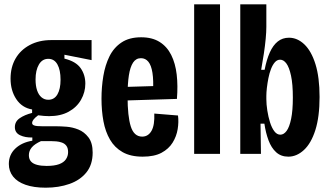

<svg xmlns="http://www.w3.org/2000/svg" viewBox="-20 -714 1533 891"><path d="M192 157Q137 157 98.5 143.5Q60 130 40.5 105Q21 80 21 47Q21 4 51 -24.5Q81 -53 130 -61V-76Q97 -75 73 -86.5Q49 -98 49 -124Q49 -150 71.5 -165.5Q94 -181 129 -190V-206Q82 -214 55.5 -254Q29 -294 29 -349Q29 -402 52 -442Q75 -482 118 -505Q161 -528 218 -528H405V-435L279 -460V-442Q332 -429 354 -398Q376 -367 376 -326Q376 -286 356 -251Q336 -216 298.5 -195.5Q261 -175 208 -175Q199 -175 184.5 -176Q170 -177 157 -179Q141 -167 135 -158.5Q129 -150 129 -144Q129 -137 135 -133.5Q141 -130 152.5 -129Q164 -128 178 -128H243Q260 -128 288 -126Q316 -124 343.5 -113Q371 -102 390.5 -76.5Q410 -51 410 -6Q410 50 381 86Q352 122 302.5 139.5Q253 157 192 157ZM196 56Q232 56 254 48Q276 40 286 25Q296 10 296 -8Q296 -27 288 -37.5Q280 -48 267 -52.5Q254 -57 241 -58Q228 -59 219 -59H170Q141 -46 127.5 -30Q114 -14 114 6Q114 24 123.5 35Q133 46 152 51Q171 56 196 56ZM204 -251Q232 -251 246.5 -276Q261 -301 261 -344Q261 -389 246.5 -415Q232 -441 204 -441Q176 -441 160.5 -414.5Q145 -388 145 -345Q145 -316 152 -295Q159 -274 172.5 -262.5Q186 -251 204 -251Z M642 13Q586 13 549 -8Q512 -29 490.5 -66Q469 -103 460 -151.5Q451 -200 451 -256Q451 -310 459.5 -361Q468 -412 488 -452.5Q508 -493 544 -517Q580 -541 635 -541Q686 -541 720.5 -519.5Q755 -498 774.5 -459Q794 -420 800 -368Q806 -316 801 -255L540 -247V-310L707 -315L690 -285Q693 -341 687.5 -376Q682 -411 668.5 -427.5Q655 -444 634 -444Q611 -444 597.5 -423.5Q584 -403 578 -364Q572 -325 572 -267Q572 -174 587 -127Q602 -80 640 -80Q654 -80 665 -87Q676 -94 683.5 -107.5Q691 -121 694 -141Q697 -161 696 -187L806 -178Q810 -148 804.5 -114.5Q799 -81 781 -52Q763 -23 729.5 -5Q696 13 642 13Z M881 0V-694H1001V0Z M1318 13Q1284 13 1261.5 -7.5Q1239 -28 1226 -63Q1213 -98 1207 -140H1189L1191 0H1095V-264V-694H1216V-589Q1216 -566 1213 -534Q1210 -502 1204.5 -465.5Q1199 -429 1192 -390H1208Q1217 -437 1232 -470.5Q1247 -504 1269 -521.5Q1291 -539 1321 -539Q1360 -539 1392.5 -508Q1425 -477 1444 -416Q1463 -355 1463 -264Q1463 -172 1443.5 -110.5Q1424 -49 1390.5 -18Q1357 13 1318 13ZM1281 -89Q1297 -89 1310 -106.5Q1323 -124 1331 -162.5Q1339 -201 1339 -261Q1339 -324 1330.5 -363Q1322 -402 1309 -419.5Q1296 -437 1280 -437Q1266 -437 1255.5 -425Q1245 -413 1237.5 -393.5Q1230 -374 1225.5 -351Q1221 -328 1218.5 -306.5Q1216 -285 1216 -269V-254Q1216 -230 1220.5 -201Q1225 -172 1233 -146.5Q1241 -121 1253 -105Q1265 -89 1281 -89Z"/></svg>

Font: Bricolage Grotesque 36pt Condensed SemiBold
Style: Regular
Weight: 600
Width: 3
Designer: Mathieu Triay
Foundry: Atelier Triay
Version: Version 1.001;gftools[0.9.33.dev8+g029e19f]